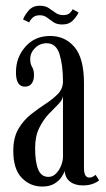

<svg xmlns="http://www.w3.org/2000/svg" viewBox="-20 -656 378 686"><path d="M131 10.5Q87.5 10.5 57.5 -20.8Q27.5 -52 27.5 -116.5Q27.5 -164 45.5 -195Q63.5 -226 90 -247Q116.5 -268 142.8 -285Q169 -302 187 -320.5Q205 -339 205 -365.5Q205 -422.5 192.8 -462Q180.5 -501.5 147 -501.5Q122.5 -501.5 105.2 -484.5Q88 -467.5 88 -444.5Q88 -427 94.8 -416.5Q101.5 -406 101.5 -387.5Q101.5 -369.5 93.5 -358Q85.5 -346.5 69 -346.5Q37 -346.5 37 -397.5Q37 -451 70.8 -489.2Q104.5 -527.5 159 -527.5Q212.5 -527.5 246.2 -487.8Q280 -448 280 -359V-58Q280 -37 285.2 -29.2Q290.5 -21.5 299.5 -21.5Q306.5 -21.5 312.5 -25Q318.5 -28.5 321.5 -31.5L334 -12Q328 -5.5 312.5 0.5Q297 6.5 276 6.5Q247.5 6.5 230 -7.2Q212.5 -21 211 -46Q208.5 -36 199.5 -22.8Q190.5 -9.5 173.8 0.5Q157 10.5 131 10.5ZM153 -24Q168.5 -24 180.2 -36Q192 -48 198.5 -64.8Q205 -81.5 205 -96V-313.5Q204 -299.5 188.8 -284.2Q173.5 -269 154.2 -248.8Q135 -228.5 120.2 -199Q105.5 -169.5 105.5 -126.5Q105.5 -77 116.5 -50.5Q127.5 -24 153 -24ZM202.5 -568.5Q183 -568.5 171 -576.8Q159 -585 148.2 -593.2Q137.5 -601.5 122 -601.5Q104.5 -601.5 95.2 -591.5Q86 -581.5 84 -576L62.5 -586.5Q66.5 -599 81.2 -617.2Q96 -635.5 122 -635.5Q142 -635.5 154.5 -627Q167 -618.5 178.5 -610.2Q190 -602 205.5 -602Q222 -602 229.8 -609.8Q237.5 -617.5 239.5 -623L260.5 -611.5Q256.5 -600.5 242 -584.5Q227.5 -568.5 202.5 -568.5Z"/></svg>

Font: Imbue 50pt
Style: Regular
Weight: 400
Designer: Tyler Finck
Foundry: Etcetera Type Company
Version: Version 1.102; ttfautohint (v1.8.3)